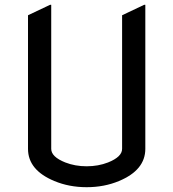

<svg xmlns="http://www.w3.org/2000/svg" viewBox="-20 -777 728 807"><path d="M97.7 -712.9 190.4 -756.8H195.3V-151.4Q195.3 -117.7 254.4 -94.2Q295.4 -78.1 344.2 -78.1Q393.1 -78.1 434.1 -94.2Q493.2 -117.7 493.2 -151.4V-712.9L585.9 -756.8H590.8V-151.4Q590.8 -62 480 -16.1Q418 9.8 344.2 9.8Q270.5 9.8 208.5 -16.1Q97.7 -62 97.7 -151.4Z"/></svg>

Font: Nova Flat
Style: Book
Weight: 400
Version: Version 2.000